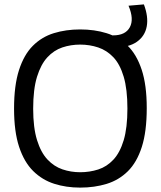

<svg xmlns="http://www.w3.org/2000/svg" viewBox="-20 -844 731 874"><path d="M345 10Q281 10 226.5 -7.5Q172 -25 131 -65.5Q90 -106 67 -175.5Q44 -245 44 -350Q44 -455 66.5 -525Q89 -595 129.5 -635.5Q170 -676 225 -693Q280 -710 345 -710Q410 -710 465 -693Q520 -676 561 -636Q602 -596 625 -526.5Q648 -457 648 -352Q648 -245 625.5 -175Q603 -105 562 -64.5Q521 -24 465.5 -7Q410 10 345 10ZM345 -60Q388 -60 427 -72.5Q466 -85 496 -117Q526 -149 543 -205.5Q560 -262 560 -350Q560 -438 543 -495Q526 -552 496 -583.5Q466 -615 427 -628Q388 -641 345 -641Q302 -641 263.5 -628Q225 -615 195.5 -583Q166 -551 148.5 -494.5Q131 -438 131 -349Q131 -263 148.5 -206.5Q166 -150 196 -118Q226 -86 264.5 -73Q303 -60 345 -60ZM488 -628V-683H495Q551 -683 571 -720Q591 -757 565 -818L635 -824Q656 -768 648 -724Q640 -680 603.5 -654Q567 -628 503 -628Z"/></svg>

Font: Georama
Style: Regular
Weight: 400
Designer: Jean-Baptiste Levee
Foundry: Production Type
Version: Version 1.000